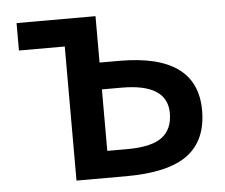

<svg xmlns="http://www.w3.org/2000/svg" viewBox="-43 -571 725 620"><g transform="rotate(-5 319.5 -260.5)"><path d="M288.1 -285.2V-85.9H352.5Q431.6 -85.9 465.8 -111.8Q500 -137.7 500 -189.5Q500 -285.2 352.5 -285.2ZM180.7 -433.6H32.2V-522.5H288.1V-372.1H352.5Q604.5 -372.1 604.5 -189.5Q604.5 -92.8 541.5 -45.9Q478.5 1 340.8 1H180.7Z"/></g></svg>

Font: Gen Shin Gothic Medium
Style: Regular
Weight: 500
Designer: [Source Han Sans]
Ryoko NISHIZUKA  (kana & ideographs); Paul D. Hunt (Latin, Greek & Cyrillic); Wenlong ZHANG  (bopomofo
Version: Version 1.002.20150607